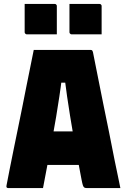

<svg xmlns="http://www.w3.org/2000/svg" viewBox="-20 -953 640 973"><path d="M143 -287H314Q331 -287 348.5 -287Q366 -287 383 -287L426 -296L452 -117H153Q150 -117 147.5 -118.5Q145 -120 143.5 -122.5Q142 -125 142 -128ZM198 0Q154 0 110 0Q66 0 21 0Q19 0 16.5 -1Q14 -2 13 -5Q12 -8 13 -13Q20 -52 29.5 -98Q39 -144 49 -195Q59 -246 70.5 -300Q82 -354 92.5 -408Q103 -462 113.5 -514Q124 -566 133.5 -613Q143 -660 151 -700Q226 -700 297 -700Q368 -700 440 -700Q443 -700 445 -699Q447 -698 448.5 -695.5Q450 -693 451 -689Q464 -625 477 -558.5Q490 -492 504 -423.5Q518 -355 532.5 -284Q547 -213 561 -140Q568 -105 575.5 -70.5Q583 -36 590 0Q545 0 501.5 0Q458 0 419 0Q412 0 407.5 -2.5Q403 -5 400 -14Q397 -23 393 -44Q382 -103 371.5 -158Q361 -213 352 -265Q343 -317 335 -366.5Q327 -416 320 -464.5Q313 -513 307 -561L334 -534H266L294 -561Q288 -511 280.5 -462Q273 -413 264.5 -361Q256 -309 245.5 -253Q235 -197 223.5 -134.5Q212 -72 198 0ZM105 -933Q143 -933 181.5 -933Q220 -933 257 -933Q261 -933 263 -931.5Q265 -930 266.5 -928Q268 -926 268 -922V-779Q231 -779 192.5 -779Q154 -779 116 -779Q113 -779 110.5 -780.5Q108 -782 106.5 -784.5Q105 -787 105 -790ZM332 -933Q369 -933 407.5 -933Q446 -933 484 -933Q488 -933 490 -931.5Q492 -930 493.5 -928Q495 -926 495 -922V-779Q457 -779 418.5 -779Q380 -779 343 -779Q340 -779 337.5 -780.5Q335 -782 333.5 -784.5Q332 -787 332 -790Z"/></svg>

Font: Recursive Monospace Black
Style: Regular
Weight: 900
Version: Version 1.047